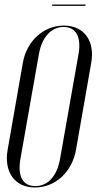

<svg xmlns="http://www.w3.org/2000/svg" viewBox="-20 -820 436 848"><path d="M358 -800H211L210 -794H357ZM14 -160C-4 -61 45 8 134 8C225 8 299 -61 316 -160L383 -543C400 -640 351 -707 262 -707C172 -707 98 -639 81 -543ZM152 -582C165 -656 207 -701 261 -701C315 -701 340 -658 327 -582L245 -117C231 -41 191 2 136 2C81 2 57 -41 70 -117Z"/></svg>

Font: Moniqa Ita Display
Style: Italic
Weight: 400
Italic angle: -10°
Designer: Rajesh Rajput
Foundry: Rajesh Rajput
Version: Version 1.000